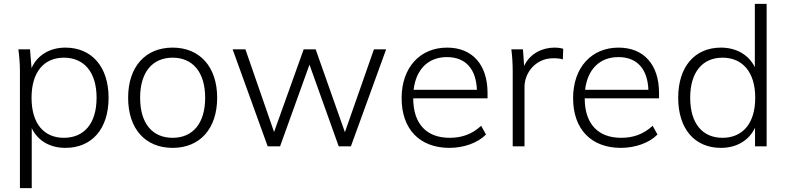

<svg xmlns="http://www.w3.org/2000/svg" viewBox="-20 -756 4064 992"><path d="M83 -389V216H144V-94C174 -30 237 8 318 8C454 8 541 -89 541 -251C541 -412 453 -510 318 -510C236 -510 172 -470 143 -404L135 -501H75C80 -463 83 -425 83 -389ZM310 -44C208 -44 143 -116 143 -251C143 -385 208 -458 310 -458C413 -458 479 -385 479 -251C479 -116 413 -44 310 -44Z M872 8C1012 8 1102 -90 1102 -251C1102 -411 1012 -510 872 -510C731 -510 642 -411 642 -251C642 -90 731 8 872 8ZM872 -44C769 -44 704 -116 704 -251C704 -385 769 -458 872 -458C974 -458 1040 -385 1040 -251C1040 -116 974 -44 872 -44Z M1363 0H1427L1579 -422L1730 0H1793L1975 -501H1912L1762 -73L1611 -501H1549L1396 -74L1248 -501H1182Z M2302 8C2375 8 2448 -17 2491 -61L2466 -106C2417 -61 2364 -44 2303 -44C2185 -44 2115 -115 2115 -248H2499V-276C2499 -420 2422 -510 2290 -510C2150 -510 2055 -407 2055 -249C2055 -87 2150 8 2302 8ZM2117 -292C2129 -395 2190 -461 2289 -461C2387 -461 2440 -398 2444 -292Z M2629 -384V0H2690V-308C2690 -378 2746 -455 2838 -455C2857 -455 2873 -454 2888 -449L2890 -504C2876 -508 2862 -510 2844 -510C2782 -510 2717 -479 2688 -415L2682 -501H2622C2627 -463 2629 -422 2629 -384Z M3188 8C3261 8 3334 -17 3377 -61L3352 -106C3303 -61 3250 -44 3189 -44C3071 -44 3001 -115 3001 -248H3385V-276C3385 -420 3308 -510 3176 -510C3036 -510 2941 -407 2941 -249C2941 -87 3036 8 3188 8ZM3003 -292C3015 -395 3076 -461 3175 -461C3273 -461 3326 -398 3330 -292Z M3705 8C3785 8 3850 -30 3881 -96V0H3941V-736H3880V-409C3849 -472 3785 -510 3705 -510C3570 -510 3484 -412 3484 -251C3484 -89 3570 8 3705 8ZM3713 -44C3611 -44 3546 -116 3546 -251C3546 -385 3611 -458 3713 -458C3815 -458 3882 -385 3882 -251C3882 -116 3815 -44 3713 -44Z"/></svg>

Font: Poppy and Pepper Light
Style: Regular
Weight: 300
Designer: Thy Ha
Foundry: Thy Ha
Version: Version 0.001;Glyphs 3.2 (3227)